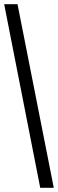

<svg xmlns="http://www.w3.org/2000/svg" viewBox="-20 -780 278 921"><path d="M173 121H238L64 -760H0Z"/></svg>

Font: Noto Serif Armenian ExtraCondensed ExtraBold
Style: Regular
Weight: 800
Width: 2
Designer: Monotype Design Team
Foundry: Monotype Imaging Inc.
Version: Version 2.008